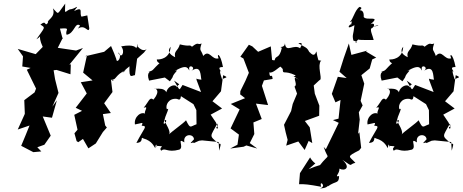

<svg xmlns="http://www.w3.org/2000/svg" viewBox="-20 -804 2554 1060"><path d="M410 -646C452 -673 467 -617 473 -647L462 -719L430 -712C416 -732 444 -771 389 -743C425 -788 397 -754 365 -752C336 -740 338 -717 340 -784C291 -720 308 -722 272 -758C290 -706 236 -695 245 -678C223 -652 240 -698 203 -668C233 -650 228 -655 181 -587C222 -611 182 -617 216 -545L177 -505L78 -534L107 -493L103 -437L149 -429L128 -419L179 -315L171 -294L114 -251L117 -177L116 -173L78 -89L143 -111C128 -74 113 -36 97 1L164 36L208 32L186 9L225 -5L260 -55L216 -161L267 -154L294 -250L269 -215L303 -291L284 -367L276 -416L292 -418L369 -394L371 -449L363 -447L438 -539L400 -525L299 -540L326 -594C328 -596 332 -561 311 -646C377 -652 336 -638 348 -612C392 -619 393 -685 422 -663Z M732 -538C731 -539 723 -562 649 -548C675 -514 647 -475 632 -515C660 -494 624 -447 622 -478L610 -510L593 -550L555 -518L449 -493L460 -498L456 -480L439 -403L491 -360L426 -350L459 -288L398 -209L433 -192L390 -170L408 -88L391 -68L403 -25L412 -19L438 -37L468 15L509 -12L548 -75L570 -100L561 -111L548 -174L592 -180L555 -234L601 -296L590 -385C569 -373 627 -342 599 -366C620 -359 618 -394 674 -416C631 -380 677 -425 695 -438C691 -362 709 -389 725 -389L737 -480L775 -514L790 -534C767 -509 722 -561 742 -557Z M1172 -128 1143 -171 1206 -205 1153 -245 1200 -300 1212 -389C1246 -374 1225 -378 1206 -366C1194 -402 1186 -432 1212 -394C1182 -431 1187 -433 1211 -434C1196 -514 1174 -510 1187 -482C1149 -470 1136 -535 1102 -495C1090 -533 1078 -519 1093 -564C1068 -553 1079 -577 1040 -546C1022 -561 1034 -544 973 -559C962 -520 939 -525 947 -488C912 -505 904 -524 922 -546C919 -479 860 -474 846 -476C844 -449 895 -445 872 -465C814 -415 834 -418 800 -407C821 -407 784 -412 803 -359L890 -376L918 -355L932 -376C939 -404 976 -424 944 -411C1020 -458 1018 -418 1026 -415C1013 -456 1070 -433 1034 -411C1094 -453 1086 -381 1092 -364C1049 -368 1067 -379 1065 -363L1090 -296L988 -335C965 -301 977 -300 941 -359C989 -325 962 -347 957 -322C949 -350 879 -320 902 -263C910 -336 833 -306 833 -317C878 -301 811 -236 826 -255C805 -270 802 -243 773 -209C809 -223 763 -179 787 -173C761 -194 718 -159 725 -117C764 -123 773 -135 762 -110C798 -108 776 -99 733 -15C778 -17 752 -53 771 -40C823 -26 833 11 837 14C842 -36 851 30 843 1C905 4 851 5 870 28C893 8 901 41 970 22C999 9 953 -47 998 -18C988 -66 1049 -69 1051 -35C1011 5 1049 -26 1050 -14L1079 -27L1096 -29L1187 -20L1190 28C1206 -27 1195 -2 1182 -15C1133 -58 1140 -47 1180 -122C1192 -70 1161 -106 1182 -104ZM893 -159C917 -218 908 -201 901 -201C892 -223 911 -264 957 -258C971 -251 977 -253 979 -273L1048 -229L1064 -196L1065 -118C1028 -105 1032 -90 1007 -140C993 -123 931 -81 910 -59C931 -73 890 -125 889 -139C908 -152 891 -110 883 -124Z M1541 -423C1542 -388 1546 -420 1612 -388C1599 -370 1573 -403 1632 -363C1580 -397 1630 -338 1606 -326L1620 -287L1596 -230L1583 -172L1594 -204L1548 -115C1554 -87 1560 -59 1568 -32L1560 0L1627 -23L1662 24L1684 -26L1704 -14L1690 -101L1663 -136L1742 -165L1743 -221L1718 -287L1712 -332L1741 -359C1741 -365 1726 -347 1748 -364C1758 -375 1732 -441 1751 -467C1770 -465 1706 -485 1747 -451C1727 -492 1731 -512 1726 -520C1711 -469 1674 -545 1693 -507C1673 -544 1680 -534 1627 -565C1669 -576 1625 -530 1640 -535C1604 -567 1558 -506 1553 -566C1552 -533 1511 -552 1536 -540C1522 -475 1502 -502 1496 -471C1462 -470 1460 -514 1485 -443L1475 -548L1405 -518L1373 -548L1354 -557L1307 -491L1324 -481L1354 -402L1335 -358L1307 -301L1306 -283L1333 -262L1254 -230L1303 -200L1253 -95L1299 -61L1291 -5L1251 16L1325 6L1340 -1L1400 16L1359 -14L1384 -64L1379 -128L1425 -147L1393 -232L1460 -224L1426 -330L1437 -360L1485 -368C1482 -408 1469 -361 1467 -405C1484 -395 1522 -436 1529 -436Z M1721 98C1712 93 1697 76 1692 65L1636 152L1631 213C1661 212 1683 214 1753 227C1740 183 1788 228 1745 236C1814 236 1786 192 1790 225C1836 192 1851 212 1852 168C1823 175 1856 155 1854 127C1883 143 1920 122 1870 78C1936 123 1902 103 1942 95C1909 57 1888 64 1963 26L1974 12L1964 -74L1957 -65L1966 -144L1961 -184L1982 -222L1971 -247L1991 -342L1975 -389L2021 -426L2035 -476L2057 -486L2000 -520L2009 -525L1920 -501L1906 -564L1878 -484L1854 -408L1894 -373L1845 -380L1812 -286L1832 -239L1860 -252L1849 -149L1818 -141L1850 -126C1827 -77 1802 -28 1779 20L1767 7C1793 89 1806 31 1743 112C1779 98 1729 110 1684 130ZM1963 -592C1938 -582 1984 -583 2043 -583C2030 -635 2007 -653 2068 -665C2071 -657 2016 -661 2013 -641C2056 -649 2052 -684 2026 -670C2087 -722 2004 -687 1988 -710C1990 -743 1977 -747 1965 -748C1944 -737 1996 -759 1965 -766C1938 -748 1929 -694 1911 -683C1943 -686 1924 -706 1918 -665C1922 -685 1876 -630 1937 -665C1931 -607 1923 -614 1931 -580C1960 -571 1947 -567 1942 -569Z M2456 -128 2427 -171 2490 -205 2437 -245 2484 -300 2496 -389C2530 -374 2509 -378 2490 -366C2478 -402 2470 -432 2496 -394C2466 -431 2471 -433 2495 -434C2480 -514 2458 -510 2471 -482C2433 -470 2420 -535 2386 -495C2374 -533 2362 -519 2377 -564C2352 -553 2363 -577 2324 -546C2306 -561 2318 -544 2257 -559C2246 -520 2223 -525 2231 -488C2196 -505 2188 -524 2206 -546C2203 -479 2144 -474 2130 -476C2128 -449 2179 -445 2156 -465C2098 -415 2118 -418 2084 -407C2105 -407 2068 -412 2087 -359L2174 -376L2202 -355L2216 -376C2223 -404 2260 -424 2228 -411C2304 -458 2302 -418 2310 -415C2297 -456 2354 -433 2318 -411C2378 -453 2370 -381 2376 -364C2333 -368 2351 -379 2349 -363L2374 -296L2272 -335C2249 -301 2261 -300 2225 -359C2273 -325 2246 -347 2241 -322C2233 -350 2163 -320 2186 -263C2194 -336 2117 -306 2117 -317C2162 -301 2095 -236 2110 -255C2089 -270 2086 -243 2057 -209C2093 -223 2047 -179 2071 -173C2045 -194 2002 -159 2009 -117C2048 -123 2057 -135 2046 -110C2082 -108 2060 -99 2017 -15C2062 -17 2036 -53 2055 -40C2107 -26 2117 11 2121 14C2126 -36 2135 30 2127 1C2189 4 2135 5 2154 28C2177 8 2185 41 2254 22C2283 9 2237 -47 2282 -18C2272 -66 2333 -69 2335 -35C2295 5 2333 -26 2334 -14L2363 -27L2380 -29L2471 -20L2474 28C2490 -27 2479 -2 2466 -15C2417 -58 2424 -47 2464 -122C2476 -70 2445 -106 2466 -104ZM2177 -159C2201 -218 2192 -201 2185 -201C2176 -223 2195 -264 2241 -258C2255 -251 2261 -253 2263 -273L2332 -229L2348 -196L2349 -118C2312 -105 2316 -90 2291 -140C2277 -123 2215 -81 2194 -59C2215 -73 2174 -125 2173 -139C2192 -152 2175 -110 2167 -124Z"/></svg>

Font: Asimov Aggro
Style: CondIt
Weight: 500
Designer: Google
Version: Version 2.000980; 2014